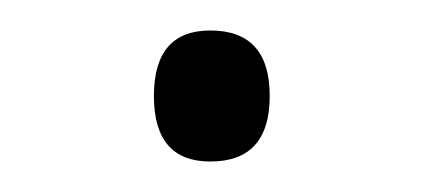

<svg xmlns="http://www.w3.org/2000/svg" viewBox="-20 -390 276 126"><path d="M81 -327Q81 -370 118 -370Q157 -370 157 -327Q157 -284 118 -284Q81 -284 81 -327Z"/></svg>

Font: Noto Kufi Arabic ExtraLight
Style: Regular
Weight: 200
Designer: Monotype Design Team, David Williams, Khaled Hosny
Foundry: Google LLC
Version: Version 2.109; ttfautohint (v1.8.4.7-5d5b)